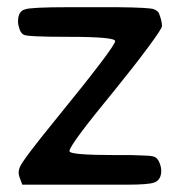

<svg xmlns="http://www.w3.org/2000/svg" viewBox="-20 -506 524 525"><path d="M169.9 -92.8Q169.9 -82 292 -82H336.9Q355.5 -81.1 377 -80.6Q398.4 -80.1 405.3 -75.7Q412.1 -71.3 416.5 -60.1Q420.9 -48.8 420.9 -39.1Q420.9 -13.7 401.4 -6.8Q385.7 -1 325.2 -1Q182.6 -1 41 -1Q38.1 -8.8 33.2 -22Q28.3 -35.2 34.2 -48.8Q41 -67.4 131.8 -178.7Q294.9 -378.9 294.9 -393.6Q294.9 -405.3 166 -405.3Q52.7 -405.3 44.9 -411.1Q37.1 -415 33.2 -426.8Q29.3 -438.5 29.3 -447.3Q29.3 -475.6 48.8 -480.5Q64.5 -486.3 167 -486.3Q269.5 -486.3 300.8 -486.3Q387.7 -485.4 399.9 -481Q412.1 -476.6 415 -468.8Q422.9 -448.2 422.9 -434.6Q422.9 -427.7 385.3 -377Q347.7 -326.2 293 -258.8Q169.9 -109.4 169.9 -92.8Z"/></svg>

Font: Semi-Sweet
Style: Book
Weight: 400
Designer: Walter E Stewart
Version: 0.5